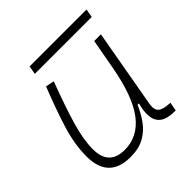

<svg xmlns="http://www.w3.org/2000/svg" viewBox="-177 -791 940 940"><g transform="rotate(-45 293.0 -321.0)"><path d="M201.7 10.3Q50.8 10.3 50.8 -145Q50.8 -227.1 78.6 -317.6Q106.4 -408.2 153.3 -527.3L197.8 -518.1Q148.9 -388.7 123.3 -300.8Q97.7 -212.9 97.7 -147.5Q97.7 -34.7 206.5 -34.7Q297.4 -34.7 357.4 -112.8Q417.5 -190.9 448.2 -358.4L477.1 -517.6H523.4L450.7 -106.9Q449.2 -97.7 449.2 -89.8Q449.2 -69.3 460.4 -58.1Q475.6 -43 518.6 -40.5L527.3 -40L519 4.9H513.7Q460.9 4.9 435.8 -13.9Q410.6 -32.7 407.2 -66.9Q406.2 -74.2 406.2 -82Q406.2 -110.8 416 -147H406.7Q387.7 -103 361.6 -67.4Q335.4 -31.7 296.9 -10.7Q258.3 10.3 201.7 10.3ZM157.7 -609.4 165.5 -653.3H559.6L551.8 -609.4Z"/></g></svg>

Font: CaskaydiaCove NFP ExtraLight
Style: Italic
Weight: 200
Italic angle: -10°
Designer: Aaron Bell
Foundry: Saja Typeworks
Version: Version 2111.001; VTT 6.35;Nerd Fonts 3.1.1